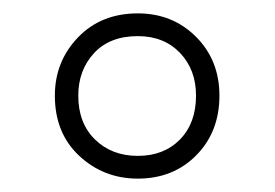

<svg xmlns="http://www.w3.org/2000/svg" viewBox="-20 -578 411 287"><path d="M186 -311Q135 -311 98.5 -345Q62 -379 62 -435Q62 -486 96.5 -522Q131 -558 186 -558Q238 -558 273 -523Q308 -488 308 -435Q308 -381 273.5 -346Q239 -311 186 -311ZM186 -345Q225 -345 249 -369.5Q273 -394 273 -435Q273 -474 249 -499Q225 -524 186 -524Q144 -524 120.5 -498.5Q97 -473 97 -435Q97 -394 122 -369.5Q147 -345 186 -345Z"/></svg>

Font: Noto Sans ExtraLight
Style: Regular
Weight: 200
Designer: Monotype Design Team
Foundry: Monotype Imaging Inc.
Version: Version 2.007